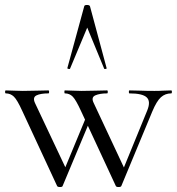

<svg xmlns="http://www.w3.org/2000/svg" viewBox="-23 -750 713 773"><path d="M443.4 -1 303.2 -303Q282.8 -347.6 270 -360.8Q257.2 -374 238.2 -374Q236.2 -374 236.2 -380Q236.2 -386 238.2 -386Q253.2 -386 270.2 -385Q287.2 -384 305 -384Q338.8 -384 363.3 -385Q387.8 -386 408.2 -386Q411 -386 411 -380Q411 -374 408.2 -374Q378.4 -374 360.6 -366Q342.8 -358 354.4 -335L482.2 -62.2L453.8 -22L570 -305.8Q584.6 -342 567.6 -358Q550.6 -374 498 -374Q495.8 -374 495.8 -380Q495.8 -386 498 -386Q521.8 -386 543.3 -385Q564.8 -384 598.8 -384Q620.6 -384 634 -385Q647.4 -386 666.2 -386Q669.2 -386 669.2 -380Q669.2 -374 666.2 -374Q642.2 -374 624.9 -358.5Q607.6 -343 590 -300.8L465.4 -1Q463.6 3 454.5 3Q445.4 3 443.4 -1ZM207 -1 66.8 -303Q46.4 -348 32.8 -361Q19.2 -374 0.4 -374Q-2.6 -374 -2.6 -380Q-2.6 -386 0.4 -386Q15 -386 32.5 -385Q50 -384 68.6 -384Q100.8 -384 125.3 -385Q149.8 -386 171.8 -386Q174.8 -386 174.8 -380Q174.8 -374 171.8 -374Q140.4 -374 123.9 -366Q107.4 -358 118 -335L246.8 -62.2L217.4 -22L326.4 -285L343.2 -273.6L229 -1Q228 3 218.5 3Q209 3 207 -1ZM406.2 -476Q408.2 -474 402.8 -472.5Q397.4 -471 396.2 -474L328.2 -638.8L259.2 -474Q258.2 -471 252.7 -472.5Q247.2 -474 248.2 -476L316.2 -725Q317.2 -730 327.2 -730Q337.2 -730 339.2 -725Z"/></svg>

Font: Cormorant Garamond Light
Style: Regular
Weight: 300
Designer: Christian Thalmann (Catharsis Fonts)
Foundry: Catharsis Fonts
Version: Version 4.001